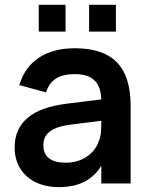

<svg xmlns="http://www.w3.org/2000/svg" viewBox="-20 -753 616 788"><path d="M345.7 -623.3V-733.3H455.7V-623.3ZM139 -623.3V-733.3H249V-623.3ZM287.7 -555Q198.2 -555 139.6 -516.2Q81 -477.3 59.3 -403.7L169 -374Q181.5 -412.8 210 -430.8Q238.5 -448.8 287.3 -448.8Q314.2 -448.8 334.6 -442.3Q355.1 -435.8 368.7 -422.2Q382.2 -408.6 389 -387.8Q395.8 -366.9 395.8 -338.2V-251.8Q395.8 -233.8 394.3 -211.9Q392.8 -190 384.3 -170.7Q377.9 -152.5 365.3 -136.8Q352.8 -121.1 335.5 -109.6Q318.2 -98.1 296.8 -91.7Q275.3 -85.3 250.4 -85.3Q204.2 -85.3 181.1 -103.3Q158 -121.3 158 -157.1Q158 -175.2 164.6 -189.3Q171.2 -203.4 185.3 -213.9Q199.3 -224.3 220.5 -231.2Q241.7 -238.1 270.3 -241.6L427.6 -261.2L420.6 -348.2L253.7 -327.4Q201.9 -321 161.9 -307Q121.9 -292.9 94.8 -270.5Q67.8 -248.2 53.9 -217.6Q40 -187 40 -147.1Q40 -110.7 53 -80.7Q65.9 -50.8 89.8 -29.4Q113.7 -8 147 3.5Q180.3 15 221.6 15Q282.8 15 326 -7Q369.1 -28.9 395.8 -72.7V0H516.2V-318.8Q516.2 -438.9 459.8 -497Q403.5 -555 287.7 -555Z"/></svg>

Font: Vela Sans GX ExtLt
Style: Regular
Weight: 200
Designer: Principal design: Mikhail Sharanda - project Manrope.
Design modification: Ravid Balaliev
Foundry: Mikhail Sharanda
Version: Version 1.001